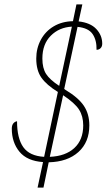

<svg xmlns="http://www.w3.org/2000/svg" viewBox="-20 -780 508 879"><path d="M177 -38Q104 -43 69 -85.5Q34 -128 34 -191Q34 -206 40.5 -214.5Q47 -223 58 -225Q58 -147 86.5 -106.5Q115 -66 182 -62L245 -359Q193 -391 169.5 -424.5Q146 -458 146 -512Q146 -559 167 -598Q188 -637 226 -659.5Q264 -682 314 -683L330 -760H357L340 -682Q394 -676 421 -647Q448 -618 448 -580Q448 -567 440.5 -559.5Q433 -552 422 -552Q423 -596 404 -624Q385 -652 335 -657L274 -373L279 -369Q339 -333 364 -295.5Q389 -258 389 -206Q389 -129 339 -84Q289 -39 203 -37L179 79H152ZM309 -658Q251 -655 212.5 -616.5Q174 -578 174 -512Q174 -468 191 -441.5Q208 -415 251 -387ZM361 -206Q361 -248 342 -278Q323 -308 269 -344L208 -62Q280 -65 320.5 -102.5Q361 -140 361 -206Z"/></svg>

Font: Noto Serif NarrowThin
Style: Italic
Weight: 250
Width: 4
Italic angle: -12°
Designer: Monotype Design Team
Foundry: Monotype Imaging Inc.
Version: Version 1.001